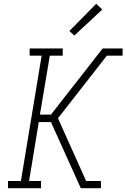

<svg xmlns="http://www.w3.org/2000/svg" viewBox="-20 -990 665 1010"><path d="M22 0V-38H90L199 -697H136V-735H310V-697H242L190 -387H248L520 -735H625V-697H542L285 -368L433 -38H511V0H405L248 -348H184L133 -38H196V0ZM371 -803 345 -827 486 -970 518 -940Z"/></svg>

Font: Iosevka Etoile XLtObl
Style: Regular
Weight: 200
Italic angle: -9°
Designer: Belleve Invis
Foundry: Belleve Invis
Version: Version 15.5.2; ttfautohint (v1.8.4)